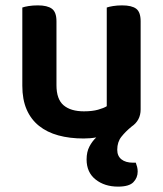

<svg xmlns="http://www.w3.org/2000/svg" viewBox="-20 -500 606 714"><path d="M503 -93Q503 -52 469 -29Q447 -11 431.5 8.5Q416 28 416 57Q416 80 431.5 92.5Q447 105 475 105H485Q488 113 490 121Q492 129 492 138Q492 161 476 177.5Q460 194 419 194Q369 194 335.5 167.5Q302 141 302 93Q302 65 312.5 45Q323 25 338 11Q327 13 315 14Q303 15 291 15Q239 15 197 3.5Q155 -8 125 -32Q95 -56 79 -93Q63 -130 63 -181V-472Q71 -475 86.5 -477.5Q102 -480 121 -480Q156 -480 173 -467.5Q190 -455 190 -421V-183Q190 -131 216.5 -108.5Q243 -86 292 -86Q323 -86 344.5 -92Q366 -98 377 -105V-472Q385 -475 400.5 -477.5Q416 -480 434 -480Q470 -480 486.5 -467.5Q503 -455 503 -421V-93Z"/></svg>

Font: Baloo Da 2 SemiBold
Style: Regular
Weight: 600
Designer: Noopur Datye, Sulekha Rajkumar and Ek Type
Foundry: Ek Type
Version: Version 1.640;hotconv 1.0.111;makeotfexe 2.5.65597; ttfautoh